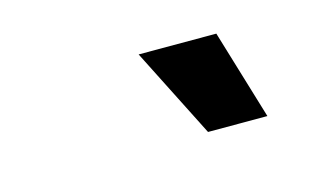

<svg xmlns="http://www.w3.org/2000/svg" viewBox="-37 -863 571 334"><g transform="rotate(-15 248.5 -696.0)"><path d="M306.1 -615.8H413L364.3 -777.3H224.4Z"/></g></svg>

Font: TID UI
Style: Bold Italic
Weight: 700
Italic angle: -9.39999°
Designer: The TID Project Authors
Foundry: Bakken & Bæck
Version: Version 1.001;hotconv 1.0.109;makeotfexe 2.5.65596